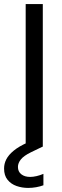

<svg xmlns="http://www.w3.org/2000/svg" viewBox="-49 -720 306 942"><path d="M77 0V-700H161V0ZM89 202Q59 202 32 192.5Q5 183 -12 162Q-29 141 -29 107Q-29 83 -18 61.5Q-7 40 18.5 19Q44 -2 87 -21L140 -44L161 -1L103 27Q68 44 53.5 62Q39 80 39 99Q39 122 55.5 135Q72 148 99 148Q113 148 130.5 144Q148 140 164 133V189Q148 195 128.5 198.5Q109 202 89 202Z"/></svg>

Font: DM Sans 10pt
Style: Regular
Weight: 400
Version: Version 4.004;gftools[0.9.30]